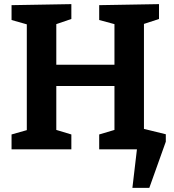

<svg xmlns="http://www.w3.org/2000/svg" viewBox="-20 -724 845 931"><path d="M678 -608V-99L784 -73V-37L704 187H622L644 0H461V-72L535 -94V-307H253V-94L326 -72V0H36V-72L110 -93V-606L36 -627V-699L326 -704V-632L253 -607V-410H535V-607L461 -627V-699L751 -704V-632Z"/></svg>

Font: Bitter Pro
Style: Bold
Weight: 700
Designer: Sol Matas, and Bitter project Authors
Foundry: Sol Matas
Version: Version 1.010